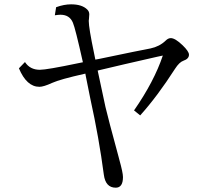

<svg xmlns="http://www.w3.org/2000/svg" viewBox="-20 -806 950 882"><path d="M237.8 -772.9Q273.9 -786.1 306.6 -786.1Q357.4 -786.1 381.3 -761.7Q390.1 -752.9 390.1 -740.2Q390.1 -733.9 388.7 -719.2Q387.7 -712.9 387.7 -710.4Q387.7 -677.7 412.1 -561.5Q415 -547.4 418 -532.2L434.6 -535.2L592.3 -567.9L671.4 -583.5Q712.9 -592.3 741.2 -619.6Q752.4 -630.9 764.6 -630.9Q784.7 -630.9 818.8 -598.1Q848.1 -569.8 848.1 -554.7Q848.1 -535.6 822.3 -526.9Q803.7 -520.5 784.2 -490.2Q703.1 -363.8 624 -275.9L595.7 -298.8Q688 -431.6 728 -550.8L702.6 -545.4Q543 -509.3 428.7 -481.9Q448.7 -385.3 464.4 -314.9Q475.1 -268.1 524.9 -85L527.8 -73.7Q544.9 -12.7 544.9 7.3Q544.9 56.2 511.7 56.2Q464.8 56.2 457 -3.4Q435.1 -170.4 395 -352.5Q391.1 -370.6 374 -457L372.1 -467.8Q254.4 -441.4 219.7 -425.3Q180.2 -407.2 161.1 -407.2Q102.5 -407.2 66.9 -492.2L94.7 -521Q117.7 -485.4 163.1 -485.4Q194.8 -485.4 338.9 -515.6L360.8 -520Q325.7 -677.2 314.9 -701.7Q299.8 -738.3 257.8 -738.3Q248.5 -738.3 231.9 -735.8Z"/></svg>

Font: BIZ UDPMincho
Style: Regular
Weight: 400
Designer: TypeBank Co., Ltd.
Foundry: Morisawa Inc.
Version: Version 1.06